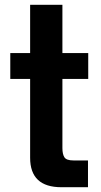

<svg xmlns="http://www.w3.org/2000/svg" viewBox="-20 -783 423 803"><path d="M237 0Q106 0 106 -123V-453H23V-561H106V-763H241V-561H349V-453H241V-164Q241 -138 249.5 -125Q258 -112 287 -112H348V0Z"/></svg>

Font: Open Sauce One
Style: Bold
Weight: 700
Designer: Alfredo Marco Pradil
Foundry: Creative Sauce Fz LLC
Version: Version 1.477